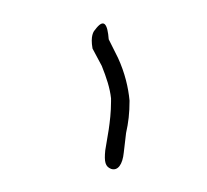

<svg xmlns="http://www.w3.org/2000/svg" viewBox="-20 -750 179 166"><path d="M60 -708 68 -693C72 -683 75 -674 76 -665V-662C76 -653 75 -645 74 -638L71 -620C70 -610 71 -606 76 -604C82 -602 86 -608 87 -618L89 -635C91 -644 92 -652 92 -663C91 -674 88 -687 82 -700L74 -716C73 -729 70 -735 62 -724C61 -723 58 -719 60 -708Z"/></svg>

Font: Stray Cat
Style: ExLtExt
Weight: 200
Version: Version 1.0